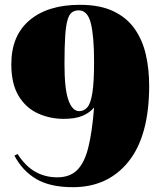

<svg xmlns="http://www.w3.org/2000/svg" viewBox="-20 -764 675 798"><path d="M283 14Q189 14 131.5 -19.5Q74 -53 40 -117L53 -124Q86 -73 127 -50Q168 -27 218 -27Q270 -27 300.5 -57Q331 -87 347 -151Q363 -215 371 -317Q351 -294 321.5 -282Q292 -270 245 -270Q187 -270 137 -293Q87 -316 57 -366Q27 -416 27 -497Q27 -616 103 -680Q179 -744 312 -744Q396 -744 452 -717Q508 -690 540.5 -643Q573 -596 586.5 -535.5Q600 -475 600 -408Q600 -200 514.5 -93Q429 14 283 14ZM309 -302Q329 -302 343 -318Q357 -334 364 -378.5Q371 -423 371 -507Q371 -614 357.5 -667.5Q344 -721 307 -721Q291 -721 279.5 -713Q268 -705 261 -682Q254 -659 251 -614.5Q248 -570 248 -497Q248 -393 264.5 -347.5Q281 -302 309 -302Z"/></svg>

Font: Literata 72pt Black
Style: Regular
Weight: 900
Designer: Latin by Veronika Burian and Jose Scaglione. Greek by Irene Vlachou. Cyrillic by Vera Evstafieva.
Foundry: TypeTogether
Version: Version 3.002